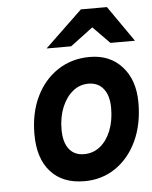

<svg xmlns="http://www.w3.org/2000/svg" viewBox="-53 -776 658 833"><g transform="rotate(-5 276.0 -360.0)"><path d="M281.5 12Q187 12 134.8 -46Q82.5 -104 82.5 -209.5Q82.5 -302 116.5 -372.5Q150.5 -443 211 -483Q271.5 -523 350.5 -523Q438.5 -523 491.2 -464.2Q544 -405.5 544 -307Q544 -213 510.5 -141.2Q477 -69.5 417.8 -28.8Q358.5 12 281.5 12ZM290.5 -105Q329.5 -105 359.8 -129.2Q390 -153.5 407 -196.2Q424 -239 424 -294Q424 -348 400.5 -378Q377 -408 334.5 -408Q296.5 -408 266.5 -383.5Q236.5 -359 219 -316.5Q201.5 -274 201.5 -220Q201.5 -164.5 224.5 -134.8Q247.5 -105 290.5 -105ZM167.5 -576 330.5 -732H444L552.5 -576H445.5L373 -650L274.5 -576Z"/></g></svg>

Font: Overpass
Style: Bold Italic
Weight: 700
Italic angle: -10°
Designer: Delve Withrington, Dave Bailey, Thomas Jockin
Foundry: Delve Fonts LLC
Version: Version 4.000; ttfautohint (v1.8.3)